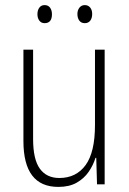

<svg xmlns="http://www.w3.org/2000/svg" viewBox="-20 -775 507 754"><path d="M391 -580V-51H361L358 -155H355Q346 -126 328 -100Q310 -74 281 -57.5Q252 -41 209 -41Q72 -41 72 -221V-580H110V-229Q110 -149 136.5 -112.5Q163 -76 213 -76Q279 -76 316 -126.5Q353 -177 353 -284V-580ZM127 -719Q127 -735 134.5 -745Q142 -755 155 -755Q169 -755 176.5 -745Q184 -735 184 -719Q184 -684 155 -684Q142 -684 134.5 -694Q127 -704 127 -719ZM284 -720Q284 -735 292 -745Q300 -755 313 -755Q326 -755 334 -745.5Q342 -736 342 -720Q342 -704 334.5 -694Q327 -684 313 -684Q299 -684 291.5 -694Q284 -704 284 -720Z"/></svg>

Font: Noto Sans Tamil UI Condensed ExtraLight
Style: Regular
Weight: 200
Width: 3
Designer: Jelle Bosma - Monotype Design Team
Foundry: Monotype Imaging Inc.
Version: Version 2.004; ttfautohint (v1.8.4.7-5d5b)